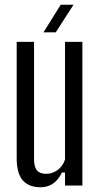

<svg xmlns="http://www.w3.org/2000/svg" viewBox="-20 -775 418 802"><path d="M149 7.2Q100.9 7.2 75.3 -21.4Q49.7 -50.1 49.7 -115.7V-600H122.2V-110.2Q122.2 -77.9 134.3 -63.4Q146.5 -48.9 173 -48.9Q198.7 -48.9 220.4 -64.6Q242.2 -80.4 251.6 -108.6V-600H324.1V0H251.6V-54.3H238.7Q223.7 -23.3 201.4 -8Q179.2 7.2 149 7.2ZM161.7 -640 233.6 -755.2H287.1L212.9 -640Z"/></svg>

Font: Big Shoulders Display SC Thin
Style: Regular
Weight: 100
Designer: Patric King
Foundry: XO Type Co
Version: Version 2.002